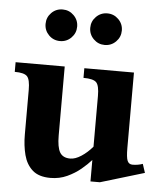

<svg xmlns="http://www.w3.org/2000/svg" viewBox="-54 -658 612 715"><g transform="rotate(5 252.0 -300.5)"><path d="M509.8 -35.6 345.7 13.7H310.5V-66.4Q295.9 -49.8 273.7 -31.2Q251.5 -12.7 222.9 0.5Q194.3 13.7 160.6 13.7Q116.7 13.7 93.3 -7.3Q69.8 -28.3 60.8 -63Q51.8 -97.7 51.8 -138.7V-305.7Q51.8 -344.7 40.5 -356.4Q29.3 -368.2 -5.9 -368.2V-404.3H177.7V-146.5Q177.7 -102.5 189 -83.5Q200.2 -64.5 228 -64.5Q246.6 -64.5 268.8 -78.9Q291 -93.3 310.5 -116.2V-305.7Q310.5 -344.7 299.1 -356.4Q287.6 -368.2 251 -368.2V-404.3H436.5V-122.1Q436.5 -86.9 441.9 -74.5Q447.3 -62 460.9 -62Q481 -62 499 -68.4ZM377.9 -556.2Q377.9 -531.7 360.6 -514.4Q343.3 -497.1 318.8 -497.1Q294.4 -497.1 277.1 -514.4Q259.8 -531.7 259.8 -556.2Q259.8 -580.6 277.1 -597.9Q294.4 -615.2 318.8 -615.2Q343.3 -615.2 360.6 -597.9Q377.9 -580.6 377.9 -556.2ZM210.9 -556.2Q210.9 -531.7 193.6 -514.4Q176.3 -497.1 151.9 -497.1Q127 -497.1 109.9 -514.4Q92.8 -531.7 92.8 -556.2Q92.8 -580.6 109.9 -597.9Q127 -615.2 151.9 -615.2Q176.3 -615.2 193.6 -597.9Q210.9 -580.6 210.9 -556.2Z"/></g></svg>

Font: Scheherazade New
Style: Bold
Weight: 700
Designer: SIL International
Foundry: SIL International
Version: Version 4.000